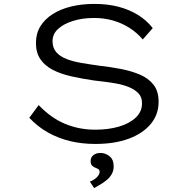

<svg xmlns="http://www.w3.org/2000/svg" viewBox="-20 -727 959 983"><path d="M468 10Q398 10 337 -5Q276 -20 224 -49.5Q172 -79 130 -124L178 -189Q241 -123 313 -93Q385 -63 468 -63Q534 -63 588 -78.5Q642 -94 675 -125Q708 -156 707 -200Q707 -230 689 -249Q671 -268 642.5 -280Q614 -292 580 -298.5Q546 -305 515 -308.5Q484 -312 461 -315Q400 -324 346 -336Q292 -348 251 -369Q210 -390 187 -423.5Q164 -457 164 -507Q164 -555 186.5 -592Q209 -629 250 -655Q291 -681 345.5 -694Q400 -707 463 -707Q531 -707 586.5 -692.5Q642 -678 686.5 -650.5Q731 -623 762 -583L711 -525Q681 -560 642.5 -584.5Q604 -609 558.5 -622Q513 -635 462 -635Q402 -635 354 -620Q306 -605 277.5 -579Q249 -553 249 -516Q249 -482 268 -460Q287 -438 320.5 -425Q354 -412 398 -404.5Q442 -397 493 -390Q546 -384 598.5 -374Q651 -364 695 -345.5Q739 -327 765.5 -294Q792 -261 792 -205Q792 -141 752 -92.5Q712 -44 639.5 -17Q567 10 468 10ZM462 236 440 203Q455 197 466 189Q477 181 483.5 171.5Q490 162 490 153Q490 143 483.5 139Q477 135 469 132Q460 129 452 121.5Q444 114 444 97Q444 78 458.5 67Q473 56 494 56Q520 56 541 73Q562 90 562 125Q562 147 552 164.5Q542 182 526 195Q510 208 493 218Q476 228 462 236Z"/></svg>

Font: Lexend Zetta Light
Style: Regular
Weight: 300
Designer: Bonnie Shaver-Troup, Thomas Jockin
Foundry: Lexend
Version: Version 1.007